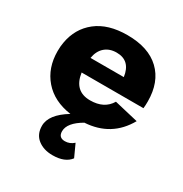

<svg xmlns="http://www.w3.org/2000/svg" viewBox="-163 -594 899 944"><g transform="rotate(30 286.5 -122.0)"><path d="M378 -282Q366 -369 288 -369Q248 -369 222 -346.5Q196 -324 189 -282ZM334 116 366 186Q336 226 266 226Q215 226 182 200Q149 174 149 126Q149 62 241 6Q142 -8 87 -71.5Q32 -135 32 -230Q32 -258 36 -279Q51 -367 116.5 -418.5Q182 -470 291 -470Q411 -470 475.5 -408.5Q540 -347 540 -237Q540 -214 538 -198H187Q201 -100 291 -100Q371 -100 405 -158L541 -126Q470 0 322 9Q248 52 248 100Q248 136 284 136Q312 136 334 116Z"/></g></svg>

Font: renner_700bold
Style: Bold
Weight: 700
Version: Version 003.000 ; ttfautohint (v0.97) -l 8 -r 50 -G 200 -x 1